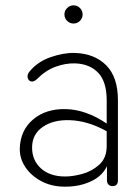

<svg xmlns="http://www.w3.org/2000/svg" viewBox="-20 -690 524 718"><path d="M54 -135Q56 -203 104 -243.5Q152 -284 227 -282Q302 -280 379 -228L391 -220L383 -197L368 -205Q305 -238 242.5 -240.5Q180 -243 140 -215.5Q100 -188 100 -138Q100 -90 133.5 -60Q167 -30 224 -30Q252 -30 287.5 -39.5Q323 -49 351 -74Q379 -99 379 -144V-315Q379 -384 347.5 -417.5Q316 -451 261 -453Q225 -454 188 -440.5Q151 -427 119 -395Q107 -383 96.5 -385.5Q86 -388 83.5 -399.5Q81 -411 90 -422Q120 -459 168.5 -476Q217 -493 259 -492Q333 -490 377 -446Q421 -402 421 -315V-16Q421 -5 416 0.5Q411 6 401 6Q391 6 385.5 0Q380 -6 380 -16V-97H391Q376 -41 328.5 -16Q281 9 221 8Q173 8 134.5 -12.5Q96 -33 74.5 -65.5Q53 -98 54 -135ZM221 -636Q221 -650 231 -660Q241 -670 255 -670Q269 -670 279 -660Q289 -650 289 -636Q289 -622 279 -612Q269 -602 255 -602Q241 -602 231 -612Q221 -622 221 -636Z"/></svg>

Font: SN Pro Thin
Style: Regular
Weight: 200
Designer: Tobias Whetton
Foundry: Supernotes
Version: Version 1.003;Glyphs 3.3 (3324)